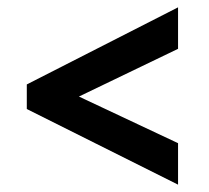

<svg xmlns="http://www.w3.org/2000/svg" viewBox="-20 -620 570 523"><path d="M465 -117 53 -323V-390L465 -600V-487L195 -357L465 -230Z"/></svg>

Font: Noto Sans Mono Condensed
Style: Bold
Weight: 700
Width: 3
Designer: Monotype Design Team
Foundry: Monotype Imaging Inc.
Version: Version 2.014